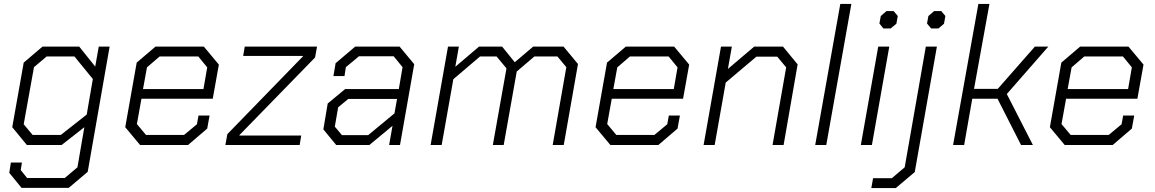

<svg xmlns="http://www.w3.org/2000/svg" viewBox="-20 -734 5846 972"><path d="M535 -498 424 136 328 217H89L27 141L35 89H91L85 127L117 167H308L372 113L407 -90L292 0H116L42 -90L100 -417L195 -498H381L462 -397L480 -498ZM450 -334 357 -448H216L152 -394L100 -105L145 -51H288L419 -154Z M614 -90 672 -417 767 -498H1012L1088 -407L1057 -234H696L673 -106L719 -51H912L977 -105L985 -149H1041L1029 -83L932 0H689ZM1010 -283 1029 -393 984 -448H788L724 -393L704 -283Z M1131 -55 1514 -449V-451H1211L1219 -498H1585L1575 -443L1192 -50V-48H1505L1497 0H1121Z M1617 -79 1639 -210 1727 -283H1999L2018 -394L1973 -449H1797L1731 -394L1724 -349H1668L1679 -414L1778 -498H2003L2077 -409L2005 0H1950L1967 -97L1850 0H1682ZM1844 -50 1977 -160 1990 -233H1743L1692 -191L1675 -93L1711 -50Z M2248 -498H2303L2285 -396L2405 -498H2522L2586 -419L2679 -498H2833L2906 -410L2834 0H2778L2847 -394L2802 -448H2685L2596 -372L2530 0H2475L2544 -388L2494 -448H2410L2275 -333L2216 0H2160Z M2995 -90 3053 -417 3148 -498H3393L3469 -407L3438 -234H3077L3054 -106L3100 -51H3293L3358 -105L3366 -149H3422L3410 -83L3313 0H3070ZM3391 -283 3410 -393 3365 -448H3169L3105 -393L3085 -283Z M3630 -498H3685L3665 -385L3798 -498H3944L4018 -408L3947 0H3891L3960 -393L3915 -447H3809L3654 -316L3598 0H3542Z M4234 -714H4290L4163 0H4107Z M4432 -615 4439 -653 4468 -678H4504L4525 -653L4518 -614L4489 -590H4452ZM4426 -498H4482L4394 0H4338Z M4673 -615 4680 -653 4709 -678H4745L4766 -653L4759 -614L4731 -590H4694ZM4400 168H4495L4560 113L4667 -498H4723L4611 137L4515 218H4391Z M4933 -714H4989L4911 -284H5031L5219 -498H5287L5077 -258L5209 0H5149L5030 -234H4902L4861 0H4805Z M5295 -90 5353 -417 5448 -498H5693L5769 -407L5738 -234H5377L5354 -106L5400 -51H5593L5658 -105L5666 -149H5722L5710 -83L5613 0H5370ZM5691 -283 5710 -393 5665 -448H5469L5405 -393L5385 -283Z"/></svg>

Font: Chakra Petch Light
Style: Italic
Weight: 300
Italic angle: -10°
Designer: Katatrad Aksorn Co.,Ltd.
Foundry: Cadson Demak Co.,Ltd.
Version: Version 1.000; ttfautohint (v1.6)